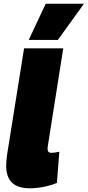

<svg xmlns="http://www.w3.org/2000/svg" viewBox="-20 -999 470 1029"><path d="M109 -740H319L237 -221Q236 -215 235.5 -210Q235 -205 235 -201Q235 -194 237.5 -189Q240 -184 244.5 -182Q249 -180 256 -180Q265 -180 274.5 -181.5Q284 -183 298 -186L285 -19Q255 -6 216.5 2Q178 10 140 10Q76 10 44.5 -20Q13 -50 13 -112Q13 -124 14.5 -139Q16 -154 18 -170ZM134 -785 225 -979H430L290 -785Z"/></svg>

Font: Georama ExtraCondensed Thin Black
Style: Italic
Weight: 900
Italic angle: -9°
Version: Version 1.001